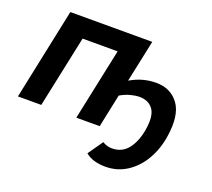

<svg xmlns="http://www.w3.org/2000/svg" viewBox="-121 -682 1144 1035"><g transform="rotate(20 450.5 -164.5)"><path d="M576 195Q542 195 512.5 186.5Q483 178 462 160L522 74Q534 82 548.5 86Q563 90 576 90Q634 90 668 46.5Q702 3 714 -69Q727 -151 700.5 -186.5Q674 -222 623 -222Q600 -222 571.5 -214.5Q543 -207 514 -190L474 0H340L427 -412H226L139 0H5L115 -524H585L534 -283Q572 -305 608 -314.5Q644 -324 681 -324Q765 -324 810.5 -262Q856 -200 836 -72Q824 4 788.5 64.5Q753 125 698.5 160Q644 195 576 195Z"/></g></svg>

Font: Raleway
Style: Bold Italic
Weight: 700
Italic angle: -12°
Designer: Matt McInerney, Pablo Impallari, Rodrigo Fuenzalida
Foundry: Matt McInerney, Pablo Impallari, Rodrigo Fuenzalida
Version: Version 4.101;RELEASE